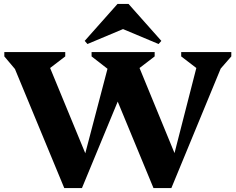

<svg xmlns="http://www.w3.org/2000/svg" viewBox="-20 -955 1199 977"><path d="M307 2 56 -604 2 -668V-690H312V-668L235 -609L414 -175L527 -605L446 -668V-690H767V-668L690 -609L868 -176L979 -609L902 -668V-690H1157V-668L1103 -606L852 2H761L579 -438L397 2ZM425 -731 411 -747 578 -935H634L801 -747L787 -731L606 -807Z"/></svg>

Font: Platypi
Style: Bold
Weight: 700
Designer: David Sargent
Foundry: Bolt Cutter Type
Version: Version 1.200; ttfautohint (v1.8.4.7-5d5b)